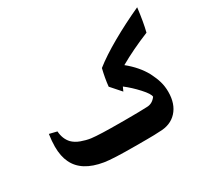

<svg xmlns="http://www.w3.org/2000/svg" viewBox="-127 -796 1064 993"><g transform="rotate(-30 404.5 -299.5)"><path d="M110 -258Q113 -212 140 -183Q158 -165 186.5 -154.5Q215 -144 243 -140Q290 -134 418 -134H456Q532 -134 573 -136Q606 -136 628 -166Q628 -183 592.5 -222Q557 -261 519 -290L508 -266L455 -326Q460 -375 473 -427Q527 -470 610.5 -517.5Q694 -565 788 -608Q778 -525 764 -470Q663 -429 581 -382Q643 -332 675 -273Q692 -240 700.5 -211Q709 -182 709 -149Q709 -77 670.5 -35Q632 7 565 7Q539 9 491 9H419Q288 9 239 1Q116 -19 78 -100Q59 -139 59 -196Q59 -229 65 -269Z"/></g></svg>

Font: Mirza
Style: Bold
Weight: 700
Designer: Arabic design by Kourosh Beigpour, Latin design by Eduardo Tunni, engineering by Lasse Fister
Version: Version 1.0010g